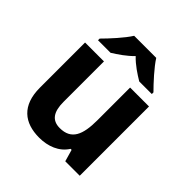

<svg xmlns="http://www.w3.org/2000/svg" viewBox="-206 -913 1070 1070"><g transform="rotate(45 328.5 -378.0)"><path d="M416 -766H242C214 -721 154 -656 117 -619V-606H216C251 -628 293 -656 328 -692C362 -656 407 -627 442 -606H541V-619C505 -655 444 -721 416 -766ZM579 -546H430V-289C430 -173 403 -109 312 -109C251 -109 224 -149 224 -227V-546H75V-190C75 -50 152 10 269 10C337 10 402 -14 437 -70H445L465 0H579Z"/></g></svg>

Font: Noto Sans Bassa Vah
Style: Bold
Weight: 700
Designer: Monotype Design Team
Foundry: Monotype Imaging Inc.
Version: Version 2.002